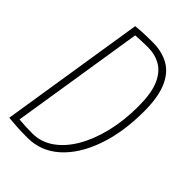

<svg xmlns="http://www.w3.org/2000/svg" viewBox="-217 -792 885 885"><g transform="rotate(45 225.5 -350.0)"><path d="M139 10Q101 10 73.5 8.5Q46 7 14 4L126 -705Q156 -708 181.5 -709Q207 -710 235 -710Q295 -710 339.5 -685.5Q384 -661 408.5 -605Q433 -549 433 -456Q433 -319 395.5 -213.5Q358 -108 292 -49Q226 10 139 10ZM141 -20Q196 -20 243 -52.5Q290 -85 324.5 -143.5Q359 -202 378.5 -281Q398 -360 398 -454Q398 -539 377 -587.5Q356 -636 319.5 -657Q283 -678 236 -678Q215 -678 193.5 -677Q172 -676 156 -675L53 -24Q76 -22 96 -21Q116 -20 141 -20Z"/></g></svg>

Font: Georama SemiCondensed ExtraLight
Style: Italic
Weight: 200
Width: 4
Italic angle: -9°
Designer: Jean-Baptiste Levee
Foundry: Production Type
Version: Version 1.000